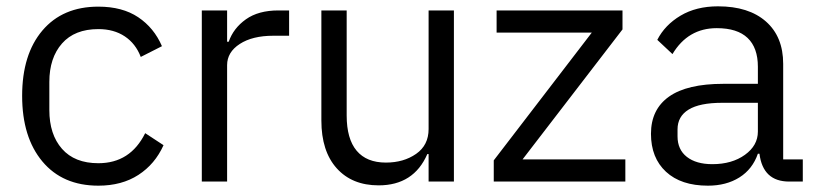

<svg xmlns="http://www.w3.org/2000/svg" viewBox="-20 -574 2591 607"><path d="M50 -271Q50 -402 114 -477.5Q178 -553 291 -553Q367 -553 417 -519.5Q467 -486 492 -428L425 -394Q409 -436 374.5 -459Q340 -482 291 -482Q216 -482 176 -436.5Q136 -391 136 -315V-226Q136 -149 176 -103.5Q216 -58 291 -58Q392 -58 439 -153L497 -115Q470 -55 417.5 -21Q365 13 291 13Q178 13 114 -63.5Q50 -140 50 -271Z M618 0V-541H698V-442H703Q718 -485 757.5 -513Q797 -541 860 -541H894V-461H844Q778 -461 738 -435Q698 -409 698 -368V0Z M996 -193V-541H1076V-209Q1076 -135 1107.5 -97.5Q1139 -60 1200 -60Q1256 -60 1295.5 -87.5Q1335 -115 1335 -166V-541H1415V0H1335V-87H1331Q1288 12 1177 12Q1093 12 1044.5 -42Q996 -96 996 -193Z M1957 -70V0H1541V-67L1851 -471H1550V-541H1948V-481L1632 -70Z M2038 -151Q2038 -228 2095 -268.5Q2152 -309 2267 -309H2376V-363Q2376 -423 2343.5 -454Q2311 -485 2246 -485Q2155 -485 2106 -403L2058 -448Q2082 -495 2131.5 -524.5Q2181 -554 2250 -554Q2347 -554 2401.5 -506Q2456 -458 2456 -372V-70H2518V0H2475Q2392 0 2381 -88H2376Q2359 -39 2317.5 -13Q2276 13 2218 13Q2133 13 2085.5 -31Q2038 -75 2038 -151ZM2376 -158V-249H2263Q2192 -249 2157 -227.5Q2122 -206 2122 -165V-143Q2122 -101 2151.5 -78Q2181 -55 2232 -55Q2294 -55 2335 -84.5Q2376 -114 2376 -158Z"/></svg>

Font: IBM Plex Sans SC
Style: Regular
Weight: 400
Designer: Mike Abbink; Paul van der Laan; Pieter van Rosmalen; Eunyou Noh; Wujin Sim; Chorong Kim; Dohee Lee; Yejin We; Jinhee Kim
Foundry: Sandoll Inc.
Version: Version 1.000